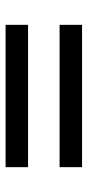

<svg xmlns="http://www.w3.org/2000/svg" viewBox="167 -676 314 688"><g transform="rotate(-90 324.0 -332.0)"><path d="M69 -388.5V-469H579V-388.5ZM69 -195V-275.5H579V-195Z"/></g></svg>

Font: Geologica
Style: Regular
Weight: 400
Designer: Sindre Bremnes, Frode Helland
Foundry: Monokrom Skriftforlag AS
Version: Version 1.010; ttfautohint (v1.8.4.7-5d5b);gftools[0.9.28]